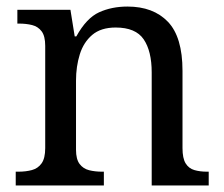

<svg xmlns="http://www.w3.org/2000/svg" viewBox="-20 -566 685 586"><path d="M28 0V-42H36Q59 -42 77.5 -47Q96 -52 107 -67.5Q118 -83 118 -114V-426Q118 -456 107 -470.5Q96 -485 78 -489.5Q60 -494 38 -494H33V-536H195L208 -455H213Q244 -511 282.5 -528.5Q321 -546 369 -546Q448 -546 492.5 -499.5Q537 -453 537 -350V-114Q537 -83 546.5 -67.5Q556 -52 573 -47Q590 -42 612 -42H617V0H443V-345Q443 -410 418.5 -446Q394 -482 333 -482Q288 -482 261.5 -459.5Q235 -437 223.5 -400Q212 -363 212 -320V-109Q212 -80 223 -65.5Q234 -51 252 -46.5Q270 -42 292 -42H297V0Z"/></svg>

Font: Noto Serif Hebrew
Style: Regular
Weight: 400
Designer: Monotype Design Team
Foundry: Monotype Imaging Inc.
Version: Version 2.003